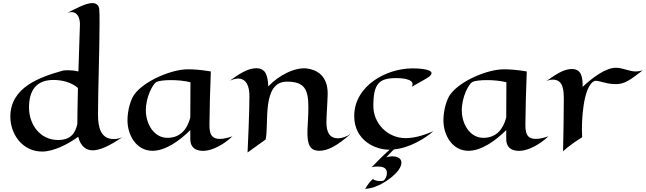

<svg xmlns="http://www.w3.org/2000/svg" viewBox="-20 -958 4184 1244"><path d="M771 -68C751 -60 733 -57 717 -57C630 -57 615 -138 615 -216C615 -365 625 -645 625 -803C625 -847 625 -880 623 -898C621 -925 603 -938 578 -938C533 -938 467 -899 416 -875C500 -902 498 -803 498 -803L488 -495C462 -501 438 -503 420 -503C401 -503 389 -501 389 -501C239 -459 47 -393 47 -202C47 -88 126 24 253 24C328 24 423 -25 487 -72C503 -3 545 16 580 16C623 16 683 -8 771 -68ZM485 -388C483 -292 481 -205 481 -154C467 -93 437 -51 356 -51C242 -51 168 -148 168 -262C168 -369 213 -440 326 -440C378 -440 440 -427 485 -388Z M1486 -75C1457 -65 1429 -58 1405 -58C1324 -58 1338 -132 1338 -203C1338 -273 1341 -345 1346 -495C1283 -506 1233 -509 1197 -509C1092 -509 916 -435 851 -347C828 -316 806 -247 806 -178C806 -86 861 19 968 19C1052 19 1142 -45 1213 -115V-57C1213 19 1279 21 1307 19C1356 16 1431 -21 1486 -75ZM1214 -425C1213 -319 1213 -251 1213 -197C1194 -123 1150 -65 1065 -65C975 -65 925 -158 925 -243C925 -332 971 -415 994 -427C1007 -434 1044 -439 1088 -439C1128 -439 1175 -435 1214 -425Z M1701 -54C1724 -155 1674 -429 1839 -429C1953 -429 1978 -379 1978 -263C1978 -213 1974 -158 1972 -115C1969 -18 1990 17 2045 19C2100 20 2160 -9 2255 -93C2226 -72 2196 -62 2170 -62C2111 -62 2095 -109 2095 -165C2095 -212 2101 -274 2103 -346C2106 -470 2029 -506 1971 -514C1890 -525 1784 -468 1718 -398C1717 -430 1713 -458 1703 -480C1691 -506 1667 -516 1640 -516C1582 -516 1520 -472 1469 -435C1489 -444 1507 -449 1523 -449C1574 -449 1599 -402 1596 -323C1596 -323 1596 -220 1584 30L1701 -54Z M2788 -108C2732 -84 2669 -63 2608 -63C2494 -63 2399 -155 2399 -272C2399 -418 2437 -452 2548 -452C2609 -452 2672 -438 2648 -396C2720 -435 2748 -453 2748 -453C2763 -462 2776 -473 2776 -484C2776 -513 2675 -515 2653 -515C2480 -515 2275 -400 2275 -206C2275 -51 2408 13 2505 12C2481 32 2445 66 2388 126C2401 122 2415 121 2428 121C2456 121 2487 127 2487 163C2487 183 2477 204 2465 212C2458 217 2416 218 2396 202C2379 215 2363 237 2346 266C2346 266 2391 262 2415 250C2464 234 2581 159 2581 95C2581 64 2545 51 2507 56C2500 57 2485 59 2481 63C2504 38 2500 43 2532 10C2638 0 2736 -63 2788 -108Z M3533 -75C3504 -65 3476 -58 3452 -58C3371 -58 3385 -132 3385 -203C3385 -273 3388 -345 3393 -495C3330 -506 3280 -509 3244 -509C3139 -509 2963 -435 2898 -347C2875 -316 2853 -247 2853 -178C2853 -86 2908 19 3015 19C3099 19 3189 -45 3260 -115V-57C3260 19 3326 21 3354 19C3403 16 3478 -21 3533 -75ZM3261 -425C3260 -319 3260 -251 3260 -197C3241 -123 3197 -65 3112 -65C3022 -65 2972 -158 2972 -243C2972 -332 3018 -415 3041 -427C3054 -434 3091 -439 3135 -439C3175 -439 3222 -435 3261 -425Z M3755 -395C3755 -445 3754 -511 3685 -511C3628 -511 3573 -469 3519 -432C3533 -439 3548 -442 3562 -442C3632 -442 3633 -369 3633 -308C3633 -212 3630 -55 3628 23C3628 23 3655 -8 3752 -69C3745 -168 3758 -397 3829 -432C3849 -443 3899 -414 3963 -413C4028 -411 4062 -440 4144 -502C4126 -497 4112 -495 4099 -495C4056 -495 4016 -519 3970 -519C3903 -519 3816 -453 3755 -395Z"/></svg>

Font: Eagle Lake
Style: Regular
Weight: 400
Designer: Astigmatic (AOETI)
Foundry: Astigmatic (AOETI)
Version: Version 1.000